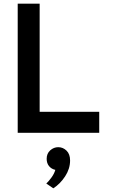

<svg xmlns="http://www.w3.org/2000/svg" viewBox="-20 -720 656 1041"><path d="M76 0V-700H195V-114H518V0ZM269 301 231 275Q241.5 266 257.8 244.2Q274 222.5 280 201Q259 196.5 246 180.8Q233 165 233 141Q233 112.5 252.2 95.2Q271.5 78 296 78Q321.5 78 340.8 96.8Q360 115.5 360 150Q360 195 333.2 236Q306.5 277 269 301Z"/></svg>

Font: Overpass Mono
Style: Bold
Weight: 700
Monospace: yes
Designer: Delve Withrington, Dave Bailey
Foundry: Delve Fonts LLC
Version: Version 4.000